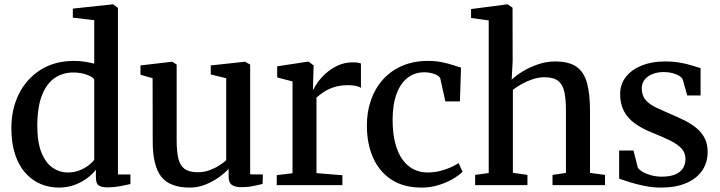

<svg xmlns="http://www.w3.org/2000/svg" viewBox="-20 -839 3264 870"><path d="M246.5 11Q203 11 164.2 -5.2Q125.5 -21.5 95.5 -54.8Q65.5 -88 48.5 -139Q31.5 -190 31.5 -259.5Q31.5 -344.5 65.5 -413Q99.5 -481.5 163.2 -522.2Q227 -563 315 -563Q341.5 -563 365 -559.2Q388.5 -555.5 407 -550.5V-747.5L310 -759V-800L488 -819H493.5L514.5 -803V-48.5H571V-5Q551.5 -0.5 523.5 4.8Q495.5 10 466.5 10Q441.5 10 428 1.8Q414.5 -6.5 414.5 -36.5V-70Q399 -49.5 374 -31Q349 -12.5 316.8 -0.8Q284.5 11 246.5 11ZM288 -57.5Q315.5 -57.5 339 -66.5Q362.5 -75.5 380 -88.8Q397.5 -102 407 -114.5V-479Q399 -491.5 371.8 -501Q344.5 -510.5 312 -510.5Q265 -510.5 228.8 -486.2Q192.5 -462 171.2 -410Q150 -358 149 -274.5Q148.5 -197 167.2 -149.2Q186 -101.5 217.8 -79.5Q249.5 -57.5 288 -57.5Z M1072.5 9Q1044.5 9 1030.2 -1.5Q1016 -12 1016 -38.5V-74Q998.5 -54.5 970.8 -35Q943 -15.5 909.8 -2.2Q876.5 11 841 11Q749.5 11 710.8 -38.2Q672 -87.5 672 -198L671.5 -484.5L616.5 -500.5V-542.5L758 -559H761.5L780.5 -546.5V-204Q780.5 -152.5 788.2 -120.5Q796 -88.5 816.8 -73.5Q837.5 -58.5 876 -58.5Q904.5 -58.5 929 -67.5Q953.5 -76.5 973 -89Q992.5 -101.5 1005 -113V-484.5L935 -501.5V-542.5L1087 -559H1091L1113.5 -546.5V-49L1171 -48.5L1170 -5.5Q1153 -1.5 1128.5 3.8Q1104 9 1072.5 9Z M1234 0V-45.5L1305.5 -54V-470L1236 -488V-538.5L1374 -559.5H1379.5L1401 -542.5L1400.5 -521.5L1398 -433.5L1400.5 -434.5Q1405 -444.5 1418.5 -464.2Q1432 -484 1455 -505.2Q1478 -526.5 1509.2 -541.5Q1540.5 -556.5 1580 -556.5Q1593.5 -556.5 1601.8 -555Q1610 -553.5 1615.5 -551.5V-441Q1609.5 -445.5 1594.8 -449.2Q1580 -453 1557.5 -453Q1520 -453 1492.8 -443.8Q1465.5 -434.5 1446.5 -421.8Q1427.5 -409 1414 -397V-54.5L1531.5 -45V0Z M1891 11Q1808 11 1753 -25.5Q1698 -62 1670.2 -125.2Q1642.5 -188.5 1642.5 -268.5Q1642 -330 1660.2 -383.5Q1678.5 -437 1714 -477.2Q1749.5 -517.5 1801.2 -540.2Q1853 -563 1919.5 -563Q1954.5 -563 1983.2 -557Q2012 -551 2033.5 -543.8Q2055 -536.5 2069 -532.5L2064 -379.5H1998L1975.5 -481.5Q1974 -490 1963 -496.8Q1952 -503.5 1936.2 -507.5Q1920.5 -511.5 1902.5 -511.5Q1860.5 -511.5 1828.2 -487.5Q1796 -463.5 1777.8 -416Q1759.5 -368.5 1759 -297Q1759 -237 1770.5 -191.8Q1782 -146.5 1803.2 -116.8Q1824.5 -87 1853.5 -72.2Q1882.5 -57.5 1917 -57.5Q1946.5 -57.5 1973 -64Q1999.5 -70.5 2021.2 -80.2Q2043 -90 2058 -100L2076 -61Q2060 -44.5 2031.2 -27.8Q2002.5 -11 1966.2 0Q1930 11 1891 11Z M2194.5 -55V-746.5L2114.5 -757.5V-798L2276 -819H2280.5L2302.5 -804L2303 -562.5L2298.5 -478Q2316.5 -495.5 2347.5 -514.8Q2378.5 -534 2417 -547.2Q2455.5 -560.5 2495.5 -560.5Q2558 -560.5 2592.2 -536.5Q2626.5 -512.5 2640 -462.8Q2653.5 -413 2653.5 -335.5V-55.5L2721.5 -46.5V0H2483.5V-46.5L2544.5 -55.5V-335.5Q2544.5 -387.5 2537.5 -421.5Q2530.5 -455.5 2509.5 -472.2Q2488.5 -489 2446.5 -489Q2421 -489 2395 -480.5Q2369 -472 2345.5 -459Q2322 -446 2304 -432V-56L2370 -46.5V0H2133V-46.5Z M2975 11Q2936.5 11 2899.2 3.2Q2862 -4.5 2832 -14Q2802 -23.5 2785.5 -29.5V-157H2850.5L2870 -80Q2875.5 -70 2892.2 -60.2Q2909 -50.5 2931.5 -44.5Q2954 -38.5 2978 -38.5Q3015.5 -38.5 3039.5 -48.5Q3063.5 -58.5 3074.8 -76.8Q3086 -95 3086 -119Q3086 -146.5 3068.2 -166Q3050.5 -185.5 3017 -202Q2983.5 -218.5 2936 -237.5Q2888.5 -256.5 2856 -280.2Q2823.5 -304 2806.8 -336.2Q2790 -368.5 2790 -412.5Q2790 -457.5 2816.2 -490.8Q2842.5 -524 2888 -542.2Q2933.5 -560.5 2991 -560.5Q3034.5 -560.5 3066.5 -554.2Q3098.5 -548 3120.2 -540.8Q3142 -533.5 3154.5 -530.5V-406.5H3094L3073.5 -479.5Q3069 -488.5 3056.5 -496Q3044 -503.5 3026.2 -508Q3008.5 -512.5 2988.5 -512.5Q2959 -512.5 2936.5 -503.5Q2914 -494.5 2901 -478Q2888 -461.5 2888 -438.5Q2888 -405.5 2906.2 -385.2Q2924.5 -365 2953.8 -351.2Q2983 -337.5 3015.5 -323.5Q3048 -310 3078.5 -295Q3109 -280 3133.5 -260.5Q3158 -241 3172.2 -214.5Q3186.5 -188 3186.5 -150.5Q3186.5 -102.5 3161.8 -66.2Q3137 -30 3089.8 -9.5Q3042.5 11 2975 11Z"/></svg>

Font: Merriweather 36pt Medium
Style: Regular
Weight: 500
Version: Version 2.100